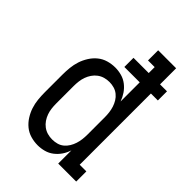

<svg xmlns="http://www.w3.org/2000/svg" viewBox="-218 -831 936 936"><g transform="rotate(45 250.0 -363.5)"><path d="M219 8Q194 8 170 1Q146 -6 127 -21.5Q108 -37 94.5 -58.5Q81 -80 73.5 -103Q66 -126 63.5 -150.5Q61 -175 61 -200V-320Q61 -345 63.5 -369.5Q66 -394 73.5 -417Q81 -440 94.5 -461.5Q108 -483 127 -498.5Q146 -514 170 -521Q194 -528 219 -528Q241 -528 263 -522Q285 -516 303 -502Q321 -488 333.5 -469.5Q346 -451 354 -429V-561H248V-624H353V-665H307V-735H431V-624H479V-561H431V-70H477V0H353V-91Q346 -69 333.5 -50.5Q321 -32 303 -18Q285 -4 263 2Q241 8 219 8ZM249 -62Q266 -62 282 -66.5Q298 -71 310.5 -81.5Q323 -92 331.5 -106Q340 -120 345 -135.5Q350 -151 352 -167.5Q354 -184 354 -200V-320Q354 -336 352 -352.5Q350 -369 345 -384.5Q340 -400 331.5 -414Q323 -428 310 -438.5Q297 -449 281 -453.5Q265 -458 249 -458Q232 -458 216 -453.5Q200 -449 186.5 -439Q173 -429 163.5 -415Q154 -401 148.5 -385.5Q143 -370 141 -353.5Q139 -337 139 -320V-200Q139 -183 141 -166.5Q143 -150 148.5 -134.5Q154 -119 163.5 -105Q173 -91 186.5 -81Q200 -71 216 -66.5Q232 -62 249 -62Z"/></g></svg>

Font: Iosevka Curly Slab
Style: Regular
Weight: 400
Monospace: yes
Designer: Belleve Invis
Foundry: Belleve Invis
Version: Version 22.1.2; ttfautohint (v1.8.4)